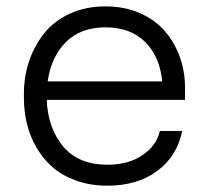

<svg xmlns="http://www.w3.org/2000/svg" viewBox="-20 -567 649 604"><path d="M317.9 17.1Q264.6 17.1 220.5 1.5Q176.3 -14.2 146 -40.5Q115.7 -66.9 95 -102.5Q74.2 -138.2 64.7 -177.5Q55.2 -216.8 55.2 -258.8V-272.9Q55.2 -325.7 71.3 -373.8Q87.4 -421.9 118.2 -461.2Q148.9 -500.5 199 -523.7Q249 -546.9 312 -546.9Q372.1 -546.9 420.7 -525.4Q469.2 -503.9 499.5 -468Q529.8 -432.1 545.9 -387Q562 -341.8 562 -292V-252.9H127Q130.9 -162.6 179.2 -105.7Q227.5 -48.8 317.9 -48.8Q384.3 -48.8 428.5 -79.1Q472.7 -109.4 482.9 -154.8H553.2Q536.6 -74.7 474.1 -28.8Q411.6 17.1 317.9 17.1ZM129.9 -311H490.2Q482.9 -389.2 436.5 -435.1Q390.1 -481 312 -481Q233.9 -481 187.5 -434.8Q141.1 -388.7 129.9 -311Z"/></svg>

Font: Sora Light
Style: Regular
Weight: 300
Designer: Jonathan Barnbrook, Julián Moncada
Foundry: Barnbrook Fonts
Version: Version 2.000